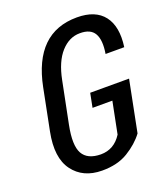

<svg xmlns="http://www.w3.org/2000/svg" viewBox="-135 -816 801 920"><g transform="rotate(-20 266.0 -355.5)"><path d="M227.5 10.3Q130.9 9.8 81.1 -57.6Q31.2 -125 56.2 -251L98.1 -461.9Q149.9 -721.2 363.8 -721.2Q458 -721.2 500.5 -666Q543 -610.8 528.8 -509.3H433.6Q444.8 -577.1 425.3 -611.3Q405.8 -645.5 351.1 -645Q296.9 -645 254.9 -598.6Q212.9 -552.2 195.3 -462.9L152.8 -251Q132.8 -151.4 156.7 -108.4Q180.7 -65.4 248.5 -64.9Q316.4 -64.9 355.5 -126.5L387.7 -288.1H286.6L300.8 -359.9H499L447.3 -99.1Q415 -55.7 360.8 -22.5Q306.6 10.7 227.5 10.3Z"/></g></svg>

Font: RobotoCondensed-Italic
Style: Italic
Weight: 400
Designer: Google
Version: Version 1.200311; 2013